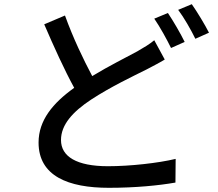

<svg xmlns="http://www.w3.org/2000/svg" viewBox="-20 -847 1040 916"><path d="M781 -785 716 -758C743 -719 776 -659 796 -618L861 -647C842 -686 806 -748 781 -785ZM895 -827 830 -800C858 -763 891 -705 912 -662L977 -691C959 -727 921 -790 895 -827ZM290 -773 191 -731C237 -624 288 -512 334 -428C232 -355 164 -273 164 -167C164 -7 306 49 499 49C626 49 737 38 817 24L818 -89C735 -69 601 -54 495 -54C346 -54 271 -100 271 -179C271 -252 327 -314 415 -372C510 -434 614 -483 680 -516C712 -533 740 -547 766 -563L716 -655C693 -636 668 -621 635 -602C584 -574 502 -534 420 -484C378 -563 329 -665 290 -773Z"/></svg>

Font: ChiuKong Gothic CL Medium
Style: Regular
Weight: 500
Designer: Ryoko NISHIZUKA 西塚涼子 (kana, bopomofo & ideographs); Paul D. Hunt (Latin, Greek & Cyrillic); Sandoll Communications 산돌커뮤니
Foundry: Adobe
Version: Version 1.300